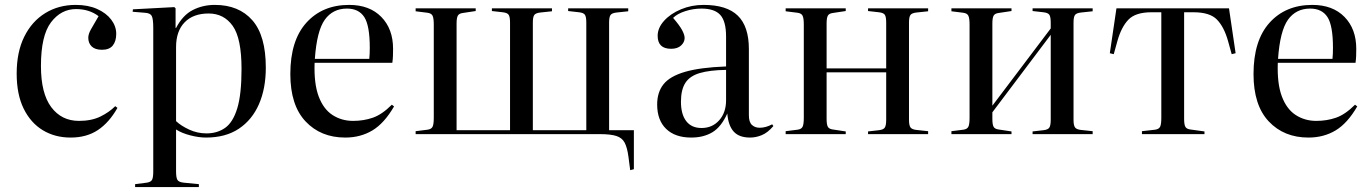

<svg xmlns="http://www.w3.org/2000/svg" viewBox="-20 -547 5593 783"><path d="M268 14Q204 14 154.5 -16Q105 -46 76.5 -104Q48 -162 48 -247Q48 -335 79 -397.5Q110 -460 164.5 -493.5Q219 -527 289 -527Q339 -527 376 -510.5Q413 -494 433.5 -467Q454 -440 454 -409Q454 -379 440 -361.5Q426 -344 396 -344Q368 -344 354 -357.5Q340 -371 340 -393Q340 -408 351 -427.5Q362 -447 382 -481Q344 -510 290 -510Q229 -510 188 -456Q147 -402 147 -278Q147 -166 189 -110Q231 -54 302 -54Q353 -54 389 -71.5Q425 -89 450 -114L459 -107Q425 -47 379 -16.5Q333 14 268 14Z M531 216V204L578 198Q593 196 599 188Q605 180 605 152V-433Q605 -471 598.5 -482.5Q592 -494 570 -495L521 -499L522 -509L691 -518L696 -513V-433H698Q725 -485 766 -506Q807 -527 856 -527Q954 -527 1009 -464.5Q1064 -402 1064 -271Q1064 -186 1036 -122Q1008 -58 954 -22Q900 14 820 14Q791 14 756 5Q721 -4 698 -19V152Q698 177 703.5 186.5Q709 196 730 198L791 204V216ZM822 -3Q866 -3 898 -25.5Q930 -48 947.5 -105Q965 -162 965 -266Q965 -391 929 -441.5Q893 -492 831 -492Q768 -492 733 -456Q698 -420 698 -355V-53Q718 -34 751.5 -18.5Q785 -3 822 -3Z M1388 14Q1288 14 1226 -52Q1164 -118 1164 -245Q1164 -382 1229.5 -454.5Q1295 -527 1404 -527Q1487 -527 1535 -478Q1583 -429 1583 -348Q1583 -332 1582.5 -318.5Q1582 -305 1580 -291H1263Q1260 -206 1279.5 -154Q1299 -102 1336 -78Q1373 -54 1420 -54Q1463 -54 1500.5 -67Q1538 -80 1578 -120L1587 -113Q1547 -44 1498.5 -15Q1450 14 1388 14ZM1264 -307H1486Q1487 -316 1487.5 -327.5Q1488 -339 1488 -352Q1488 -443 1465.5 -477.5Q1443 -512 1395 -512Q1337 -512 1304.5 -466.5Q1272 -421 1264 -307Z M2550 147 2543 93Q2538 55 2527.5 35Q2517 15 2493.5 7.5Q2470 0 2427 0H1675V-12L1723 -18Q1739 -20 1744 -30Q1749 -40 1749 -66V-447Q1749 -473 1744 -483Q1739 -493 1723 -495L1675 -501V-513H1920V-502L1867 -494Q1852 -492 1847 -483Q1842 -474 1842 -451V-16H2060V-455Q2060 -478 2054.5 -486.5Q2049 -495 2030 -497L1986 -502V-513H2231V-501L2184 -496Q2165 -494 2159 -486Q2153 -478 2153 -455V-16H2371V-455Q2371 -478 2365.5 -486.5Q2360 -495 2341 -497L2297 -502V-513H2542V-501L2495 -496Q2476 -494 2470 -486Q2464 -478 2464 -455V-16H2565V143Z M2799 14Q2733 14 2696.5 -21.5Q2660 -57 2660 -121Q2660 -171 2686 -203.5Q2712 -236 2773.5 -254Q2835 -272 2941 -276V-398Q2941 -460 2917.5 -486Q2894 -512 2841 -512Q2807 -512 2774.5 -501.5Q2742 -491 2725 -474Q2751 -444 2761.5 -424.5Q2772 -405 2772 -392Q2772 -375 2757.5 -361.5Q2743 -348 2717 -348Q2662 -348 2662 -401Q2662 -433 2688 -462Q2714 -491 2757 -509Q2800 -527 2849 -527Q2944 -527 2989 -483Q3034 -439 3034 -347V-77Q3034 -49 3046.5 -37.5Q3059 -26 3078 -26Q3103 -26 3129 -40L3134 -33Q3111 -6 3087 4Q3063 14 3039 14Q2994 14 2972 -10.5Q2950 -35 2946 -84Q2921 -29 2885 -7.5Q2849 14 2799 14ZM2841 -25Q2885 -25 2913 -56.5Q2941 -88 2941 -138V-262Q2874 -261 2833.5 -249Q2793 -237 2775 -209Q2757 -181 2757 -132Q2757 -81 2778.5 -53Q2800 -25 2841 -25Z M3184 0V-12L3232 -18Q3248 -20 3253 -30Q3258 -40 3258 -66V-447Q3258 -473 3253 -483Q3248 -493 3232 -495L3184 -501V-513H3429V-502L3376 -494Q3361 -492 3356 -483Q3351 -474 3351 -451V-268H3594V-455Q3594 -478 3588.5 -486.5Q3583 -495 3564 -497L3520 -502V-513H3765V-501L3718 -496Q3699 -494 3693 -486Q3687 -478 3687 -455V-58Q3687 -36 3693 -27.5Q3699 -19 3718 -17L3765 -12V0H3520V-11L3564 -16Q3583 -18 3588.5 -27Q3594 -36 3594 -58V-252H3351V-62Q3351 -39 3356 -30Q3361 -21 3376 -19L3429 -11V0Z M3860 0V-12L3908 -18Q3924 -20 3929 -30Q3934 -40 3934 -66V-447Q3934 -473 3929 -483Q3924 -493 3908 -495L3860 -501V-513H4105V-502L4052 -494Q4037 -492 4032 -483Q4027 -474 4027 -451V-116L4265 -431V-455Q4265 -478 4259.5 -486.5Q4254 -495 4235 -497L4191 -502V-513H4436V-501L4389 -496Q4370 -494 4364 -486Q4358 -478 4358 -455V-58Q4358 -36 4364 -27.5Q4370 -19 4389 -17L4436 -12V0H4191V-11L4235 -16Q4254 -18 4259.5 -27Q4265 -36 4265 -58V-405L4027 -89V-62Q4027 -39 4032 -30Q4037 -21 4052 -19L4105 -11V0Z M4637 0V-12L4690 -18Q4706 -20 4711 -30Q4716 -40 4716 -66V-497H4676Q4611 -497 4582 -467Q4553 -437 4537 -380L4522 -326L4506 -330L4533 -513H4992L5019 -330L5003 -326L4988 -380Q4972 -437 4943 -467Q4914 -497 4847 -497H4809V-62Q4809 -39 4814 -30Q4819 -21 4834 -19L4892 -11V0Z M5316 14Q5216 14 5154 -52Q5092 -118 5092 -245Q5092 -382 5157.5 -454.5Q5223 -527 5332 -527Q5415 -527 5463 -478Q5511 -429 5511 -348Q5511 -332 5510.5 -318.5Q5510 -305 5508 -291H5191Q5188 -206 5207.5 -154Q5227 -102 5264 -78Q5301 -54 5348 -54Q5391 -54 5428.5 -67Q5466 -80 5506 -120L5515 -113Q5475 -44 5426.5 -15Q5378 14 5316 14ZM5192 -307H5414Q5415 -316 5415.5 -327.5Q5416 -339 5416 -352Q5416 -443 5393.5 -477.5Q5371 -512 5323 -512Q5265 -512 5232.5 -466.5Q5200 -421 5192 -307Z"/></svg>

Font: Display Regular
Style: Regular
Weight: 400
Designer: Latin by Veronika Burian and Jose Scaglione. Greek by Irene Vlachou. Cyrillic by Vera Evstafieva.
Foundry: TypeTogether
Version: Version 3.002